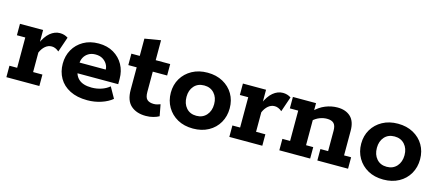

<svg xmlns="http://www.w3.org/2000/svg" viewBox="-44 -967 3197 1395"><g transform="rotate(15 1554.5 -270.0)"><path d="M20 0V-86H78V-314H15V-400H189V-280L180 -292Q206 -353 240.5 -381.5Q275 -410 314 -410Q348 -410 375 -392L336 -278Q322 -290 308.5 -295.5Q295 -301 282 -301Q255 -301 233.5 -283Q212 -265 198 -233V-86H268V0Z M630 10Q553 10 499 -17.5Q445 -45 417.5 -93Q390 -141 390 -201Q390 -260 416.5 -307Q443 -354 491.5 -382Q540 -410 606 -410Q671 -410 718.5 -382Q766 -354 792 -307Q818 -260 818 -201V-161H455V-240H703Q703 -261 691 -281Q679 -301 657.5 -314Q636 -327 604 -327Q573 -327 551 -313.5Q529 -300 517.5 -278.5Q506 -257 506 -232V-201Q506 -148 538.5 -117.5Q571 -87 637 -87Q676 -87 711 -99Q746 -111 770 -132L816 -50Q784 -23 734.5 -6.5Q685 10 630 10Z M1070 10Q1000 10 958 -27Q916 -64 916 -145V-314H853V-400H916V-530L1036 -550V-400H1145V-314H1037V-161Q1037 -119 1054.5 -104Q1072 -89 1104 -89Q1118 -89 1130.5 -92.5Q1143 -96 1153 -100L1169 -14Q1152 -4 1126 3Q1100 10 1070 10Z M1425 10Q1358 10 1308.5 -17.5Q1259 -45 1231 -93Q1203 -141 1203 -201Q1203 -261 1231 -308Q1259 -355 1309 -382.5Q1359 -410 1425 -410Q1491 -410 1541 -382.5Q1591 -355 1618.5 -308Q1646 -261 1646 -201Q1646 -141 1618.5 -93Q1591 -45 1541 -17.5Q1491 10 1425 10ZM1425 -86Q1472 -86 1500.5 -118Q1529 -150 1529 -201Q1529 -251 1500.5 -282.5Q1472 -314 1425 -314Q1377 -314 1349 -282.5Q1321 -251 1321 -201Q1321 -150 1349 -118Q1377 -86 1425 -86Z M1697 0V-86H1755V-314H1692V-400H1866V-280L1857 -292Q1883 -353 1917.5 -381.5Q1952 -410 1991 -410Q2025 -410 2052 -392L2013 -278Q1999 -290 1985.5 -295.5Q1972 -301 1959 -301Q1932 -301 1910.5 -283Q1889 -265 1875 -233V-86H1945V0Z M2073 0V-86H2131V-314H2068V-400H2242V-337L2229 -335Q2267 -374 2311.5 -392Q2356 -410 2402 -410Q2464 -410 2500.5 -376Q2537 -342 2537 -271V-86H2590V0H2359V-86H2417V-240Q2417 -278 2400.5 -294.5Q2384 -311 2349 -311Q2322 -311 2294.5 -300.5Q2267 -290 2240 -265L2251 -298V-86H2305V0Z M2857 10Q2790 10 2740.5 -17.5Q2691 -45 2663 -93Q2635 -141 2635 -201Q2635 -261 2663 -308Q2691 -355 2741 -382.5Q2791 -410 2857 -410Q2923 -410 2973 -382.5Q3023 -355 3050.5 -308Q3078 -261 3078 -201Q3078 -141 3050.5 -93Q3023 -45 2973 -17.5Q2923 10 2857 10ZM2857 -86Q2904 -86 2932.5 -118Q2961 -150 2961 -201Q2961 -251 2932.5 -282.5Q2904 -314 2857 -314Q2809 -314 2781 -282.5Q2753 -251 2753 -201Q2753 -150 2781 -118Q2809 -86 2857 -86Z"/></g></svg>

Font: Rokkitt SemiBold
Style: Bold
Weight: 700
Version: Version 3.103